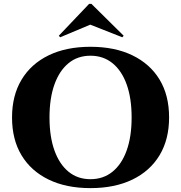

<svg xmlns="http://www.w3.org/2000/svg" viewBox="-20 -955 932 989"><path d="M446 -714Q571 -714 662 -670Q753 -626 802 -545Q851 -464 851 -350Q851 -237 802 -155.5Q753 -74 662 -30Q571 14 446 14Q321 14 230.5 -30Q140 -74 91 -155Q42 -236 42 -350Q42 -463 91 -544.5Q140 -626 230.5 -670Q321 -714 446 -714ZM446 -32Q512 -32 559.5 -70.5Q607 -109 632.5 -180Q658 -251 658 -350Q658 -449 632.5 -520Q607 -591 559.5 -629.5Q512 -668 446 -668Q380 -668 333 -629.5Q286 -591 260.5 -520Q235 -449 235 -350Q235 -251 260.5 -180Q286 -109 333 -70.5Q380 -32 446 -32ZM283 -771 290 -763 445 -828 610 -763 617 -771 451 -935H439Z"/></svg>

Font: Cinzel ExtraBold
Style: Regular
Weight: 800
Designer: Natanael Gama
Version: Version 2.000